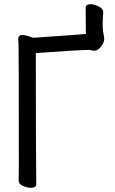

<svg xmlns="http://www.w3.org/2000/svg" viewBox="-20 -870 540 905"><path d="M124 15.1Q107.9 15.1 87.9 6.1Q67.9 -2.9 67.9 -19L68.8 -81.1Q68.8 -648.9 67.4 -661.9Q65.9 -674.8 65.9 -685.1Q65.9 -705.1 85.9 -705.1Q100.1 -705.1 137.2 -691.9Q344.2 -706.1 384.8 -710L383.8 -834Q383.8 -850.1 408.2 -850.1Q423.8 -850.1 445.3 -839.6Q466.8 -829.1 466.8 -812Q463.9 -782.2 463.9 -759.8Q463.9 -753.9 464.4 -739Q464.8 -724.1 468 -710Q471.2 -695.8 471.2 -685.1Q471.2 -675.8 464.6 -662.8Q458 -649.9 447 -640.4Q436 -630.9 423.8 -630.9Q414.1 -630.9 402.8 -634.8Q357.9 -634.8 148.9 -620.1Q148.9 -148.9 150.9 -1Q150.9 15.1 124 15.1Z"/></svg>

Font: LXGW WenKai Mono GB Screen
Style: Regular
Weight: 400
Monospace: yes
Designer: LXGW / Fontworks Inc.
Foundry: LXGW / Fontworks Inc.
Version: Version 1.510;January 18,2025